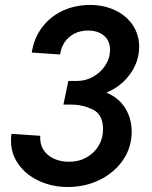

<svg xmlns="http://www.w3.org/2000/svg" viewBox="-20 -748 613 776"><path d="M24.4 -180.2Q24.4 -194.8 26.4 -207L142.6 -199.2Q140.6 -166.5 155.5 -142.8Q170.4 -119.1 197.8 -106.7Q225.1 -94.2 258.3 -94.2Q298.3 -94.2 329.8 -111.8Q361.3 -129.4 378.9 -159.4Q396.5 -189.5 396.5 -225.1Q396.5 -285.6 355 -305.4Q313.5 -325.2 269 -325.2H236.3L256.3 -420.9H292Q327.1 -420.9 357.9 -438.7Q388.7 -456.5 406.7 -485.4Q424.8 -514.2 424.8 -545.9Q424.8 -583 400.4 -603.8Q376 -624.5 335.4 -624.5Q304.2 -624.5 280 -611.8Q255.9 -599.1 241.2 -577.4Q226.6 -555.7 223.1 -527.8L108.4 -535.6Q117.2 -593.8 150.1 -637.5Q183.1 -681.2 233.6 -704.6Q284.2 -728 343.3 -728Q400.4 -728 445.8 -706.3Q491.2 -684.6 516.8 -646Q542.5 -607.4 542.5 -558.1Q542.5 -518.1 525.4 -481.7Q508.3 -445.3 478.3 -417.2Q448.2 -389.2 410.2 -373.5Q459 -353.5 485.6 -311.8Q512.2 -270 512.2 -215.8Q512.2 -152.3 477.3 -101.3Q442.4 -50.3 383.3 -21.2Q324.2 7.8 254.4 7.8Q191.4 7.8 138.7 -16.4Q85.9 -40.5 55.2 -83.3Q24.4 -126 24.4 -180.2Z"/></svg>

Font: Reddit Sans Vanilla SemiBold
Style: Italic
Weight: 600
Italic angle: -11.25°
Designer: Stephen Hutchings
Version: Version 1.013